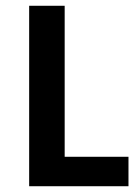

<svg xmlns="http://www.w3.org/2000/svg" viewBox="-20 -645 473 665"><path d="M81 -625H204V-102H425V0H81Z"/></svg>

Font: Changa Medium
Style: Regular
Weight: 500
Designer: Eduardo Rodriguez Tunni
Foundry: Eduardo Rodriguez Tunni
Version: Version 2.002; ttfautohint (v1.5) -l 8 -r 50 -G 150 -x 14 -H